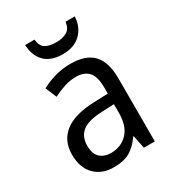

<svg xmlns="http://www.w3.org/2000/svg" viewBox="-181 -844 870 958"><g transform="rotate(-30 254.0 -365.0)"><path d="M261 -546Q350 -546 391.5 -501Q433 -456 433 -364V0H370L355 -75H352Q322 -32 286.5 -11Q251 10 193 10Q124 10 83 -32Q42 -74 42 -149Q42 -229 98.5 -273Q155 -317 269 -321L349 -324V-357Q349 -422 324.5 -449Q300 -476 253 -476Q218 -476 184.5 -465Q151 -454 120 -438L93 -502Q127 -521 170 -533.5Q213 -546 261 -546ZM281 -260Q198 -257 164 -229Q130 -201 130 -149Q130 -103 153.5 -81Q177 -59 216 -59Q274 -59 311.5 -98Q349 -137 349 -213V-263ZM399 -740Q396 -680 358 -643Q320 -606 254 -606Q187 -606 151.5 -641.5Q116 -677 113 -740H167Q171 -701 193.5 -687.5Q216 -674 256 -674Q292 -674 316.5 -688Q341 -702 346 -740Z"/></g></svg>

Font: Noto Sans Myanmar SemiCondensed
Style: Regular
Weight: 400
Width: 4
Designer: Monotype Design Team
Foundry: Monotype Imaging Inc.
Version: Version 2.107; ttfautohint (v1.8.4.7-5d5b)